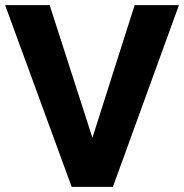

<svg xmlns="http://www.w3.org/2000/svg" viewBox="-23 -730 719 750"><path d="M171 -710 338 -192 503 -710H676L418 0H257L-3 -710Z"/></svg>

Font: Raleway ExtraBold
Style: Regular
Weight: 800
Designer: Matt McInerney, Pablo Impallari, Rodrigo Fuenzalida
Foundry: Matt McInerney, Pablo Impallari, Rodrigo Fuenzalida
Version: Version 4.026